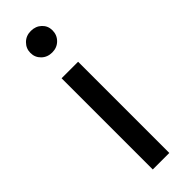

<svg xmlns="http://www.w3.org/2000/svg" viewBox="-255 -773 789 789"><g transform="rotate(-45 139.5 -378.5)"><path d="M91 -530H187V0H91ZM74 -694Q74 -720 92.5 -738.5Q111 -757 139 -757Q167 -757 185.5 -739.5Q204 -722 204 -696Q204 -669 185.5 -650.5Q167 -632 139 -632Q111 -632 92.5 -650Q74 -668 74 -694Z"/></g></svg>

Font: CMG Sans Medium
Style: Regular
Weight: 500
Designer: Julieta Ulanovsky
Foundry: Julieta Ulanovsky
Version: Version 7.200